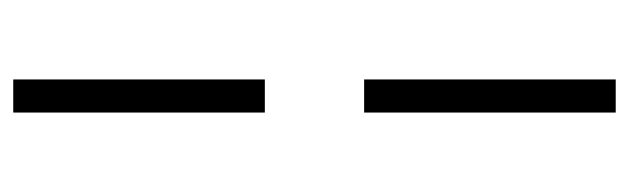

<svg xmlns="http://www.w3.org/2000/svg" viewBox="-350 -450 950 290"><g transform="rotate(-90 125.0 -305.0)"><path d="M100 -380V-760H150V-380ZM100 150V-230H150V150Z"/></g></svg>

Font: Hedvig Letters Serif 24pt 24pt
Style: Regular
Weight: 400
Version: Version 1.000